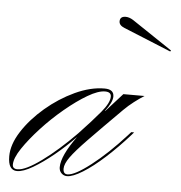

<svg xmlns="http://www.w3.org/2000/svg" viewBox="-84 -486 502 532"><g transform="rotate(5 167.5 -220.0)"><path d="M-18 5Q-43 5 -43 -34Q-43 -67 -19.5 -103.5Q4 -140 41.5 -172Q79 -204 122 -224Q165 -244 204 -244Q230 -244 230 -224Q230 -208 210 -182H211L257 -233H316Q303 -225 288 -213.5Q273 -202 260 -189Q203 -132 170 -98Q137 -64 123.5 -45Q110 -26 110 -13Q110 2 122 2Q142 2 186.5 -32.5Q231 -67 279 -120L288 -130H296L289 -122Q257 -86 224.5 -56.5Q192 -27 164.5 -10Q137 7 121 7Q112 7 105.5 0.5Q99 -6 99 -16Q99 -48 140 -104Q112 -75 82 -50.5Q52 -26 25.5 -10.5Q-1 5 -18 5ZM-17 0Q5 0 49 -32Q93 -64 142 -114Q178 -152 200.5 -179Q223 -206 223 -223Q223 -236 206 -236Q187 -236 158 -219Q129 -202 96 -174.5Q63 -147 34.5 -116Q6 -85 -12.5 -57.5Q-31 -30 -31 -12Q-31 0 -17 0ZM376 -362 244 -416Q229 -422 229 -433Q229 -447 245 -447Q255 -447 266 -440L378 -365Z"/></g></svg>

Font: Ballet 72pt
Style: Regular
Weight: 400
Designer: Maximiliano R. Sproviero
Foundry: Omnibus-Type
Version: Version 1.100; ttfautohint (v1.8.3)